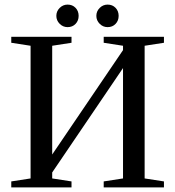

<svg xmlns="http://www.w3.org/2000/svg" viewBox="-20 -815 762 835"><path d="M29 0V-26L113 -39V-616L29 -629V-655H291V-629L207 -616V-143L515 -597V-616L431 -629V-655H693V-629L609 -616V-39L693 -26V0H431V-26L515 -39V-519L207 -65V-39L291 -26V0ZM448 -795Q469 -795 482.5 -781Q496 -767 496 -746Q496 -725 482.5 -711Q469 -697 448 -697Q428 -697 413.5 -711.5Q399 -726 399 -746Q399 -766 413.5 -780.5Q428 -795 448 -795ZM274 -795Q295 -795 308.5 -781Q322 -767 322 -746Q322 -725 308.5 -711Q295 -697 274 -697Q254 -697 239.5 -711.5Q225 -726 225 -746Q225 -766 239.5 -780.5Q254 -795 274 -795Z"/></svg>

Font: Libra Serif Modern
Style: Regular
Weight: 400
Designer: Stefan Peev, Context Ltd
Foundry: Stefan Peev, Context Ltd
Version: Version 1.000